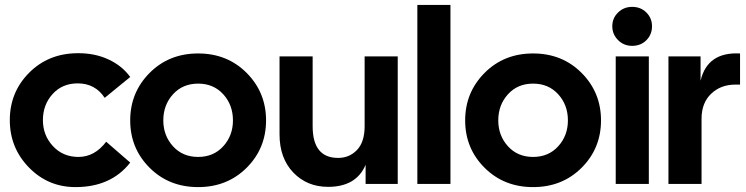

<svg xmlns="http://www.w3.org/2000/svg" viewBox="-20 -750 3043 783"><path d="M288 13Q176 13 98 -67Q20 -147 20 -260Q20 -374 98.5 -453Q177 -532 295 -533Q365 -534 421.5 -508Q478 -482 511 -436L407 -351Q368 -410 297 -410Q234 -410 194.5 -366.5Q155 -323 155 -260Q155 -198 196 -154Q237 -110 300 -110Q366 -110 413 -172L511 -87Q433 13 288 13Z M986 -66Q907 13 788 13Q669 13 590 -66Q511 -145 511 -259Q511 -373 590 -452.5Q669 -532 788 -532Q907 -532 986 -452.5Q1065 -373 1065 -259Q1065 -145 986 -66ZM930 -259Q930 -322 890.5 -365.5Q851 -409 788 -409Q725 -409 685.5 -365.5Q646 -322 646 -259Q646 -197 685.5 -153.5Q725 -110 788 -110Q851 -110 890.5 -153.5Q930 -197 930 -259Z M1318 12Q1232 12 1176 -46.5Q1120 -105 1120 -202V-520H1255V-235Q1255 -106 1359 -106Q1405 -106 1436 -138.5Q1467 -171 1467 -235V-520H1602V0H1471V-78Q1433 12 1318 12Z M1682 0V-730H1817V0Z M2352 -66Q2273 13 2154 13Q2035 13 1956 -66Q1877 -145 1877 -259Q1877 -373 1956 -452.5Q2035 -532 2154 -532Q2273 -532 2352 -452.5Q2431 -373 2431 -259Q2431 -145 2352 -66ZM2296 -259Q2296 -322 2256.5 -365.5Q2217 -409 2154 -409Q2091 -409 2051.5 -365.5Q2012 -322 2012 -259Q2012 -197 2051.5 -153.5Q2091 -110 2154 -110Q2217 -110 2256.5 -153.5Q2296 -197 2296 -259Z M2558 -563Q2524 -563 2500.5 -586.5Q2477 -610 2477 -643Q2477 -676 2500.5 -699Q2524 -722 2558 -722Q2593 -722 2616 -699Q2639 -676 2639 -643Q2639 -609 2616 -586Q2593 -563 2558 -563ZM2491 0V-520H2626V0Z M2706 0V-520H2837V-421Q2865 -539 2998 -532V-405H2979Q2919 -405 2880 -367.5Q2841 -330 2841 -266V0Z"/></svg>

Font: Cal Sans
Style: Regular
Weight: 400
Designer: Designer Mark Davis DBA MarkFonts
Foundry: Designer Mark Davis DBA MarkFonts
Version: Version 1.000